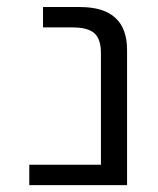

<svg xmlns="http://www.w3.org/2000/svg" viewBox="-20 -540 461 560"><path d="M274.4 -384.8Q274.4 -425.8 255.4 -442.9Q236.3 -460 192.4 -460H105.5V-519.5H212.9Q350.6 -519.5 350.6 -394.5V0H65.4V-59.6H274.4Z"/></svg>

Font: Mgen+ 1c regular
Style: Regular
Weight: 400
Designer: [Source Han Sans]
Ryoko NISHIZUKA  (kana & ideographs); Paul D. Hunt (Latin, Greek & Cyrillic); Wenlong ZHANG  (bopomofo
Version: Version 1.059.20150602